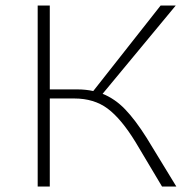

<svg xmlns="http://www.w3.org/2000/svg" viewBox="-20 -678 708 698"><path d="M513 -177 621 0H569L473 -161Q421 -246 371.5 -283Q322 -320 250 -320H161V0H117V-658H161V-353H261Q292 -353 319 -347L564 -658H619L353 -337Q398 -319 435 -280.5Q472 -242 513 -177Z"/></svg>

Font: EauTestText Light
Style: Regular
Weight: 300
Designer: Christian Thalmann (Catharsis Fonts)
Version: Version 0.001;PS 000.001;hotconv 1.0.88;makeotf.lib2.5.64775